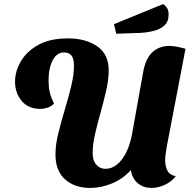

<svg xmlns="http://www.w3.org/2000/svg" viewBox="-20 -904 952 945"><path d="M423 21Q348 21 300.5 -21Q253 -63 253 -144Q253 -191 267 -248Q281 -305 299 -364.5Q317 -424 330.5 -480Q344 -536 344 -581Q344 -617 331 -631.5Q318 -646 295 -646Q260 -646 239.5 -607.5Q219 -569 219 -507Q219 -478 224.5 -452Q230 -426 246 -394Q232 -380 213.5 -374Q195 -368 180 -368Q119 -368 86.5 -407.5Q54 -447 54 -502Q54 -552 82 -601Q110 -650 167.5 -682.5Q225 -715 315 -715Q402 -715 458.5 -676Q515 -637 515 -558Q515 -513 503 -460Q491 -407 475.5 -352Q460 -297 448 -245Q436 -193 436 -150Q436 -113 454.5 -93Q473 -73 498 -73Q531 -73 557.5 -95.5Q584 -118 602 -155.5Q620 -193 629 -239L685 -551Q697 -617 730.5 -647.5Q764 -678 814 -678Q831 -678 851 -674Q871 -670 893 -664L800 -178Q797 -159 795 -144Q793 -129 793 -116Q793 -84 804.5 -63Q816 -42 845 -37Q825 -10 791.5 5.5Q758 21 726 21Q687 21 659 -1.5Q631 -24 624 -67Q586 -24 532 -1.5Q478 21 423 21ZM552 -738 541 -785 783 -884Q796 -875 803 -863Q810 -851 810 -832Q810 -798 789.5 -779Q769 -760 737 -752Q705 -744 670 -742Z"/></svg>

Font: Sansita Swashed
Style: Bold
Weight: 700
Designer: Pablo Cosgaya
Foundry: Omnibus-Type
Version: Version 1.003; ttfautohint (v1.8.3)